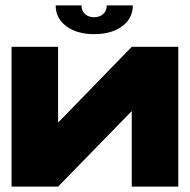

<svg xmlns="http://www.w3.org/2000/svg" viewBox="-20 -694 707 714"><path d="M643 -520V0H470V-280H469L196 0H23V-520H196V-240H198L470 -520ZM330 -567Q266 -567 226.5 -596.5Q187 -626 187 -674H283Q283 -654 296 -642Q309 -630 330 -630Q351 -630 364 -642Q377 -654 377 -674H474Q474 -626 434.5 -596.5Q395 -567 330 -567Z"/></svg>

Font: Non Bureau Extended
Style: Bold
Weight: 700
Width: 7
Designer: Jona Saucedo
Foundry: Non Foundry
Version: Version 1.000; ttfautohint (v1.8.4)